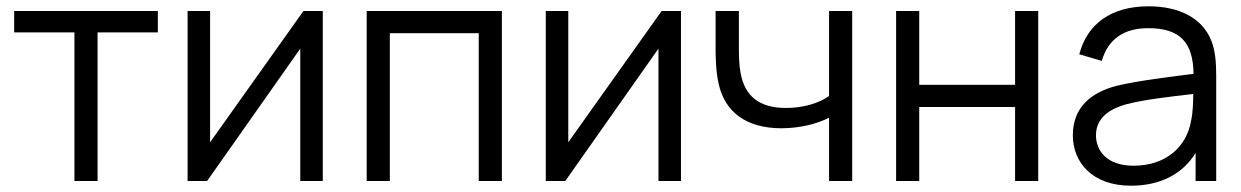

<svg xmlns="http://www.w3.org/2000/svg" viewBox="-20 -575 3944 610"><path d="M216.5 0H290V-472H481.5V-540H25V-472H216.5Z M1005.5 -540H944L647.5 -123V-540H576V0H638L934 -420.5V0H1005.5Z M1145 0H1218.5V-469.5H1501V0H1574.5V-540H1145Z M2143.5 -540H2082L1785.5 -123V-540H1714V0H1776L2072 -420.5V0H2143.5Z M2614 0H2687.5V-540H2614V-270C2581 -246.5 2531 -232 2477.5 -232C2392 -232 2346.5 -269.5 2333 -342.5C2328 -368.5 2327.5 -398.5 2327.5 -421V-540H2253.5V-421C2253.5 -405 2253.5 -351 2263 -309.5C2283 -217.5 2353 -167.5 2462.5 -167.5C2523 -167.5 2578 -182.5 2614 -201Z M2827 0H2900.5V-235H3205V0H3278.5V-540H3205V-305.5H2900.5V-540H2827Z M3573 15C3665 15 3736.5 -21 3778.5 -89V0H3844V-335.5C3844 -375.5 3841 -415.5 3828 -447C3799.5 -517 3727.5 -555 3629 -555C3510 -555 3434 -499 3409 -402.5L3480.5 -381.5C3501 -453.5 3554 -485.5 3628 -485.5C3731 -485.5 3770.5 -438.5 3772 -340.5C3700 -331 3599 -319.5 3526 -302C3445.5 -280.5 3388.5 -233.5 3388.5 -145C3388.5 -59 3450.5 15 3573 15ZM3581.5 -48.5C3494.5 -48.5 3462 -98 3462 -145C3462 -203.5 3509.5 -229.5 3555.5 -243C3615 -259 3700 -268 3771 -276.5C3771 -252 3770 -217 3764 -190.5C3750 -109 3684.5 -48.5 3581.5 -48.5Z"/></svg>

Font: Hauora
Style: Regular
Weight: 400
Designer: Mikhail Sharanda
Foundry: WCYS & Co.
Version: Version 1.010